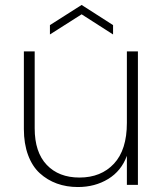

<svg xmlns="http://www.w3.org/2000/svg" viewBox="-20 -752 663 781"><path d="M541 -543V0H496.1V-118.2Q473.6 -56.6 419.9 -23.9Q366.2 8.8 296.9 8.8Q250.5 8.8 211.4 -5.4Q172.4 -19.5 141.8 -47.4Q111.3 -75.2 94.2 -121.3Q77.1 -167.5 77.1 -227.1V-543H121.1V-230Q121.1 -132.8 170.2 -81.3Q219.2 -29.8 303.2 -29.8Q391.1 -29.8 443.6 -86.2Q496.1 -142.6 496.1 -252V-543ZM439.9 -649.9V-611.8L312 -693.8L183.1 -611.8V-649.9L312 -731.9Z"/></svg>

Font: SVN-Poppins ExtraLight
Style: Regular
Weight: 200
Designer: Ninad Kale (Devanagari), Jonny Pinhorn (Latin)
Foundry: Indian Type Foundry
Version: Version 3.002 2017